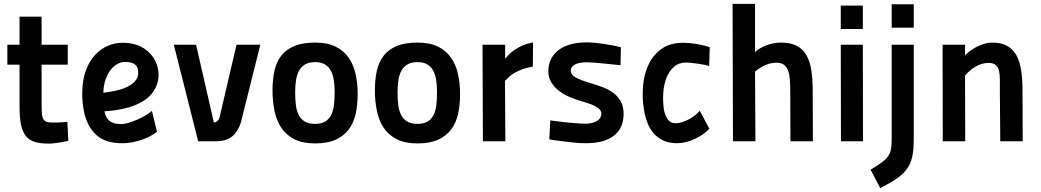

<svg xmlns="http://www.w3.org/2000/svg" viewBox="-20 -730 5376 992"><path d="M195 -396V-192Q195 -166 196 -148Q197 -130 202 -118.5Q207 -107 217.5 -102Q228 -97 247 -97Q258 -97 271.5 -97Q285 -97 298 -98Q313 -99 328 -100L333 -2Q313 2 295 5Q279 8 261.5 10Q244 12 231 12Q188 12 159 3Q130 -6 113 -28Q96 -50 88.5 -86Q81 -122 81 -176V-396H18V-499H81V-644H195V-499H330V-396Z M791 -49Q781 -41 763 -30.5Q745 -20 721.5 -11Q698 -2 670 4Q642 10 611 10Q525 10 478.5 -32Q432 -74 415 -148Q410 -173 407 -200.5Q404 -228 405 -255Q406 -319 424 -367Q442 -415 471.5 -446.5Q501 -478 537.5 -493.5Q574 -509 613 -509Q688 -509 735 -472Q782 -435 795 -380Q803 -348 796.5 -313.5Q790 -279 765 -247Q743 -220 711 -202.5Q679 -185 644 -175Q609 -165 576 -160.5Q543 -156 520 -155Q522 -142 527 -130Q532 -118 541.5 -109Q551 -100 565.5 -94.5Q580 -89 602 -89Q623 -89 646 -96Q669 -103 691.5 -113Q714 -123 733.5 -135Q753 -147 765 -157ZM626 -410Q606 -410 586.5 -399.5Q567 -389 551.5 -369Q536 -349 525.5 -319.5Q515 -290 514 -251Q544 -254 578.5 -261.5Q613 -269 641 -283Q669 -297 684 -319Q699 -341 692 -373Q684 -410 626 -410Z M993 -499 1085 -97Q1111 -100 1117 -135L1202 -499H1325L1225 -99Q1211 -53 1181 -26.5Q1151 0 1090 0H1004L878 -499Z M1608 -510Q1671 -510 1713 -489.5Q1755 -469 1780.5 -433Q1806 -397 1817 -348.5Q1828 -300 1828 -244Q1828 -188 1817.5 -141Q1807 -94 1781.5 -60.5Q1756 -27 1714 -8Q1672 11 1608 11Q1544 11 1501.5 -10.5Q1459 -32 1434 -69Q1409 -106 1398.5 -156Q1388 -206 1388 -263Q1388 -319 1398 -364.5Q1408 -410 1433.5 -442.5Q1459 -475 1501.5 -492.5Q1544 -510 1608 -510ZM1608 -90Q1640 -90 1660 -102Q1680 -114 1691 -136Q1702 -158 1705.5 -188Q1709 -218 1709 -253Q1709 -288 1704.5 -317Q1700 -346 1688.5 -366.5Q1677 -387 1657.5 -398Q1638 -409 1608 -409Q1577 -409 1557 -397.5Q1537 -386 1525.5 -365.5Q1514 -345 1509.5 -316Q1505 -287 1505 -251Q1505 -215 1509 -185Q1513 -155 1524.5 -134Q1536 -113 1556 -101.5Q1576 -90 1608 -90Z M2137 -510Q2200 -510 2242 -489.5Q2284 -469 2309.5 -433Q2335 -397 2346 -348.5Q2357 -300 2357 -244Q2357 -188 2346.5 -141Q2336 -94 2310.5 -60.5Q2285 -27 2243 -8Q2201 11 2137 11Q2073 11 2030.5 -10.5Q1988 -32 1963 -69Q1938 -106 1927.5 -156Q1917 -206 1917 -263Q1917 -319 1927 -364.5Q1937 -410 1962.5 -442.5Q1988 -475 2030.5 -492.5Q2073 -510 2137 -510ZM2137 -90Q2169 -90 2189 -102Q2209 -114 2220 -136Q2231 -158 2234.5 -188Q2238 -218 2238 -253Q2238 -288 2233.5 -317Q2229 -346 2217.5 -366.5Q2206 -387 2186.5 -398Q2167 -409 2137 -409Q2106 -409 2086 -397.5Q2066 -386 2054.5 -365.5Q2043 -345 2038.5 -316Q2034 -287 2034 -251Q2034 -215 2038 -185Q2042 -155 2053.5 -134Q2065 -113 2085 -101.5Q2105 -90 2137 -90Z M2473 -499H2590V-427Q2599 -437 2610.5 -449Q2622 -461 2639.5 -473Q2657 -485 2680 -495Q2703 -505 2734 -511L2733 -386Q2699 -380 2676 -371Q2653 -362 2637 -352.5Q2621 -343 2610 -332.5Q2599 -322 2589 -312L2591 0H2475Z M3186 -393Q3151 -396 3118 -400Q3089 -403 3059 -405.5Q3029 -408 3007 -408Q2971 -408 2950 -396.5Q2929 -385 2929 -365Q2929 -343 2955.5 -329Q2982 -315 3030 -301Q3063 -291 3094 -279.5Q3125 -268 3149 -250Q3173 -232 3187.5 -206Q3202 -180 3202 -142Q3202 -111 3192 -83.5Q3182 -56 3159 -35Q3136 -14 3098.5 -2Q3061 10 3005 10Q2981 10 2948.5 7Q2916 4 2887 0Q2853 -4 2818 -10L2823 -108Q2859 -103 2893 -99Q2922 -96 2953 -93.5Q2984 -91 3005 -91Q3041 -91 3064 -105Q3087 -119 3087 -142Q3087 -155 3078 -164.5Q3069 -174 3054 -182Q3039 -190 3018.5 -196.5Q2998 -203 2975 -210Q2951 -217 2922.5 -229Q2894 -241 2869.5 -259.5Q2845 -278 2829 -303.5Q2813 -329 2813 -364Q2813 -393 2824.5 -419.5Q2836 -446 2860 -466.5Q2884 -487 2921.5 -499Q2959 -511 3012 -511Q3033 -511 3058 -508.5Q3083 -506 3107.5 -502Q3132 -498 3153 -494Q3174 -490 3188 -486Z M3645 -65Q3632 -50 3612.5 -36.5Q3593 -23 3570.5 -12.5Q3548 -2 3524 4Q3500 10 3478 10Q3436 10 3406 -4.5Q3376 -19 3355.5 -43.5Q3335 -68 3323 -101Q3311 -134 3306 -171Q3297 -231 3303 -291.5Q3309 -352 3332.5 -400Q3356 -448 3399.5 -478.5Q3443 -509 3511 -509Q3540 -509 3577.5 -503Q3615 -497 3647 -486L3644 -388Q3639 -391 3623.5 -394.5Q3608 -398 3589.5 -400.5Q3571 -403 3553 -405Q3535 -407 3526 -407Q3488 -407 3463 -385.5Q3438 -364 3424 -329.5Q3410 -295 3407 -251.5Q3404 -208 3410 -165Q3414 -138 3428.5 -115.5Q3443 -93 3471 -93Q3487 -93 3506.5 -99.5Q3526 -106 3543.5 -116Q3561 -126 3575 -137.5Q3589 -149 3595 -158Z M3767 0 3765 -710H3881V-461Q3900 -480 3937.5 -495Q3975 -510 4015 -510Q4064 -510 4096 -493.5Q4128 -477 4146.5 -445Q4165 -413 4172 -366.5Q4179 -320 4179 -261L4180 0H4064L4063 -262Q4063 -293 4061 -319Q4059 -345 4052 -364.5Q4045 -384 4031 -395Q4017 -406 3993 -406Q3961 -406 3932.5 -393Q3904 -380 3881 -360L3883 0Z M4324 -499H4438L4439 0H4325ZM4324 -701H4438V-580H4324Z M4587 -499H4701V-5Q4701 45 4693 80.5Q4685 116 4665.5 143Q4646 170 4612.5 193Q4579 216 4528 242L4478 147Q4511 127 4532 112Q4553 97 4565.5 81Q4578 65 4582.5 45Q4587 25 4587 -6ZM4587 -708H4701V-587H4587Z M4851 0 4850 -499H4966V-444Q4977 -456 4993 -467.5Q5009 -479 5027.5 -488.5Q5046 -498 5066 -504Q5086 -510 5106 -510Q5152 -510 5182.5 -493.5Q5213 -477 5231 -445Q5249 -413 5256 -366.5Q5263 -320 5263 -261L5264 0H5148L5146 -260Q5146 -291 5146 -318Q5146 -345 5141.5 -364Q5137 -383 5124.5 -394Q5112 -405 5088 -405Q5052 -405 5019 -385Q4986 -365 4966 -339L4967 0Z"/></svg>

Font: Panefresco 800wt
Style: Regular
Weight: 800
Designer: Campivisivi
Foundry: Campivisivi & Chank Co
Version: Version 1.001